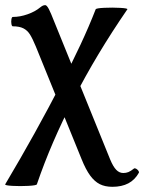

<svg xmlns="http://www.w3.org/2000/svg" viewBox="-44 -451 556 740"><path d="M195.3 -135.3Q233.4 -208.5 266.4 -279.1Q299.3 -349.6 324.7 -415Q326.2 -419.4 357.7 -420.9Q389.2 -422.4 419.4 -420.7Q449.7 -418.9 446.8 -415Q386.2 -326.7 335.2 -241.7Q284.2 -156.7 240.2 -70.8Q195.8 16.1 160.9 96.9Q126 177.7 98.1 259.3Q96.7 263.7 65.2 265.4Q33.7 267.1 3.7 265.4Q-26.4 263.7 -23.9 259.3Q35.6 159.2 88.9 63.2Q142.1 -32.7 195.3 -135.3ZM270.5 162.6 94.2 -271.5Q81.5 -302.2 71.5 -318.1Q61.5 -334 46.1 -341.8Q30.8 -349.6 5.4 -349.6Q1.5 -349.6 0 -358.6Q-1.5 -367.7 0 -376.7Q1.5 -385.7 5.4 -385.7Q33.2 -385.7 62.3 -396Q91.3 -406.2 110.8 -422.4Q116.7 -427.2 121.1 -429.2Q125.5 -431.2 130.4 -431.2Q133.3 -431.2 136.7 -427.5Q140.1 -423.8 144.3 -416Q148.4 -408.2 153.3 -396.5L380.4 163.1Q392.1 191.4 404.1 203.6Q416 215.8 431.2 215.8Q441.9 215.8 450.9 212.2Q460 208.5 472.2 198.7Q475.1 196.3 480.5 199.2Q485.8 202.1 489.3 207Q492.7 211.9 491.2 214.8Q476.1 242.2 450.7 255.6Q425.3 269 389.2 269Q360.8 269 340.6 258.8Q320.3 248.5 303.5 225.6Q286.6 202.6 270.5 162.6Z"/></svg>

Font: Junicode Two Beta VF
Style: Regular
Weight: 400
Designer: Peter S. Baker
Foundry: Briery Creek Software
Version: Version 1.031 beta; ttfautohint (v1.8.1.43-b0c9)